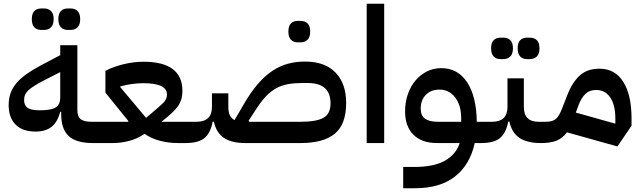

<svg xmlns="http://www.w3.org/2000/svg" viewBox="-20 -760 3415 1020"><path d="M475 0Q384 0 344.5 -37.5Q305 -75 305 -154V-166H300Q285 -110 253 -85.5Q221 -61 169 -61Q100 -61 63 -98Q26 -135 26 -202Q26 -236 36 -264.5Q46 -293 67 -318Q88 -343 119.5 -365.5Q151 -388 194 -411L300 -467V-520H391V-176Q391 -140 409 -126.5Q427 -113 466 -113H499V-24ZM191 -174Q251 -174 275.5 -189Q300 -204 300 -242V-377L210 -331Q156 -303 132 -281.5Q108 -260 108 -229Q108 -200 126.5 -187Q145 -174 191 -174ZM340 -601Q317 -601 303.5 -615Q290 -629 290 -658Q290 -688 303.5 -701.5Q317 -715 340 -715H355Q378 -715 392 -701.5Q406 -688 406 -658Q406 -629 392 -615Q378 -601 355 -601ZM199 -601Q176 -601 162.5 -615Q149 -629 149 -658Q149 -688 162.5 -701.5Q176 -715 199 -715H214Q237 -715 251 -701.5Q265 -688 265 -658Q265 -629 251 -615Q237 -601 214 -601Z M475 -89 499 -113H661L662 -117L540 -268V-384Q586 -407 639 -419.5Q692 -432 743 -432Q846 -432 897.5 -393Q949 -354 949 -279Q949 -252 943 -232Q937 -212 924 -194Q911 -176 890.5 -157.5Q870 -139 840 -115L841 -113H990V-24L966 0H924Q878 0 832 -11.5Q786 -23 748 -49Q710 -23 666.5 -11.5Q623 0 578 0H475ZM619 -297 756 -134 788 -161Q827 -194 847 -213Q867 -232 867 -258Q867 -318 742 -318Q681 -318 619 -301Z M1193 -192Q1193 -138 1226 -122L1275 -206Q1312 -270 1349.5 -313.5Q1387 -357 1427 -383.5Q1467 -410 1510 -421.5Q1553 -433 1600 -433Q1706 -433 1762.5 -374.5Q1819 -316 1819 -213Q1819 -100 1759 -50Q1699 0 1576 0H1284Q1210 0 1169.5 -27.5Q1129 -55 1116 -114H1110Q1098 -52 1065.5 -26Q1033 0 966 0V-89L990 -113H1023Q1106 -113 1106 -192V-264H1193ZM1576 -113Q1660 -113 1698 -134Q1736 -155 1736 -211Q1736 -319 1615 -319H1585Q1543 -319 1510 -313Q1477 -307 1449 -292Q1421 -277 1395.5 -251Q1370 -225 1344 -185L1301 -119L1304 -113ZM1562 -535Q1539 -535 1525.5 -549Q1512 -563 1512 -592Q1512 -622 1525.5 -635.5Q1539 -649 1562 -649H1577Q1600 -649 1614 -635.5Q1628 -622 1628 -592Q1628 -563 1614 -549Q1600 -535 1577 -535Z M1928 -740H2021V0H1928Z M2122 127H2180Q2285 127 2344 93.5Q2403 60 2422 0H2302Q2221 0 2176.5 -44Q2132 -88 2132 -169Q2132 -217 2146.5 -259Q2161 -301 2186.5 -331.5Q2212 -362 2247 -380Q2282 -398 2324 -398Q2412 -398 2461.5 -323Q2511 -248 2513 -113H2560V-24L2536 0H2502Q2477 115 2397.5 177.5Q2318 240 2184 240H2122ZM2215 -183Q2215 -146 2238 -129.5Q2261 -113 2306 -113H2430V-132Q2430 -201 2398 -242.5Q2366 -284 2315 -284Q2269 -284 2242 -256Q2215 -228 2215 -183Z M2536 -89 2560 -113H2593Q2676 -113 2676 -192V-344H2763V-192Q2763 -113 2841 -113H2879V-24L2854 0Q2780 0 2739.5 -27.5Q2699 -55 2686 -114H2680Q2668 -52 2635.5 -26Q2603 0 2536 0ZM2780 -446Q2757 -446 2743.5 -460Q2730 -474 2730 -503Q2730 -533 2743.5 -546.5Q2757 -560 2780 -560H2795Q2818 -560 2832 -546.5Q2846 -533 2846 -503Q2846 -474 2832 -460Q2818 -446 2795 -446ZM2639 -446Q2616 -446 2602.5 -460Q2589 -474 2589 -503Q2589 -533 2602.5 -546.5Q2616 -560 2639 -560H2654Q2677 -560 2691 -546.5Q2705 -533 2705 -503Q2705 -474 2691 -460Q2677 -446 2654 -446Z M2992 -57Q2969 -26 2937 -13Q2905 0 2855 0V-89L2879 -113Q2917 -113 2934.5 -129.5Q2952 -146 2967 -186L2995 -258Q3019 -320 3058.5 -357.5Q3098 -395 3165 -395Q3247 -395 3291 -325.5Q3335 -256 3335 -131V-92L3260 18ZM3039 -162 3249 -103V-131Q3249 -202 3222 -242Q3195 -282 3147 -282Q3112 -282 3090.5 -261.5Q3069 -241 3055 -205Z"/></svg>

Font: IBM Plex Arabic Medium
Style: Regular
Weight: 500
Designer: Mike Abbink, Paul van der Laan, Pieter van Rosmalen, Wael Morcos, Khajak Apelian
Foundry: Bold Monday
Version: Version 1.0